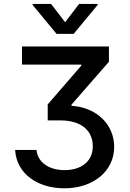

<svg xmlns="http://www.w3.org/2000/svg" viewBox="-20 -787 677 998"><path d="M169.7 -7.8H58.6C65.7 115.8 174.7 191.8 314.6 191.8C465.2 191.8 573.5 102.3 573.5 -23.4C573.5 -136.7 486.2 -228.3 351.6 -237.2V-242.9L546.2 -465.9V-545.5H94.5V-451.3H402.7V-446L228 -244.3V-161.2H293C412.6 -161.2 462.4 -99.4 462.4 -27C462.4 54 399.5 97.3 315.7 97.3C237.6 97.3 176.5 59.7 169.7 -7.8ZM149.5 -761.4 274.1 -610.8H362.6L487.6 -761.4V-766.7H391.3L318.5 -671.5L245.4 -766.7H149.5Z"/></svg>

Font: Margiela Sans Medium
Style: Regular
Weight: 500
Designer: Stefan Endress, Andreas Faust
Version: Version 1.100;FEAKit 1.0